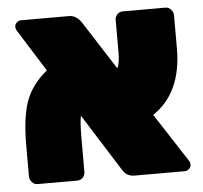

<svg xmlns="http://www.w3.org/2000/svg" viewBox="-45 -618 705 666"><g transform="rotate(-5 307.0 -285.5)"><path d="M225 -140V-29Q225 -16 217 -8Q209 0 198 0H59Q48 0 40 -9Q32 -18 32 -29V-136Q32 -234 52 -290Q72 -346 126 -390L33 -538Q30 -544 30 -551Q30 -558 36.5 -564.5Q43 -571 52 -571H219Q243 -571 261 -546L370 -376Q379 -392 379 -431V-542Q379 -555 387 -563Q395 -571 406 -571H555Q566 -571 574 -562Q582 -553 582 -542V-427Q582 -272 480 -204L591 -33Q594 -28 594 -20.5Q594 -13 587.5 -6.5Q581 0 572 0H397Q370 0 356 -23L230 -223Q225 -203 225 -140Z"/></g></svg>

Font: Rubik One
Style: Regular
Weight: 400
Designer: Hubert and Fischer with Elvire Volk Leonovitch
Foundry: Hubert and Fischer with Elvire Volk Leonovitch
Version: Version 1.001